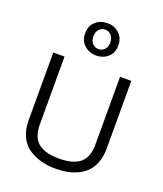

<svg xmlns="http://www.w3.org/2000/svg" viewBox="-143 -863 826 971"><g transform="rotate(20 270.0 -378.0)"><path d="M314 -681.6Q313.5 -706.1 300 -720Q286.6 -733.9 268.1 -733.9Q249.5 -733.9 236.1 -720Q222.7 -706.1 222.7 -681.2Q222.7 -656.7 236.3 -643.1Q250 -629.4 268.6 -629.4Q287.1 -629.4 300.5 -643.1Q314 -656.7 314 -681.6ZM269 -594.7Q232.4 -594.7 205.3 -617.9Q178.2 -641.1 178.2 -681.6Q178.2 -722.7 204.6 -745.6Q231 -768.6 267.6 -768.6Q303.7 -768.6 330.3 -745.4Q356.9 -722.2 356.9 -681.6Q356.9 -640.1 330.8 -617.4Q304.7 -594.7 269 -594.7ZM271 13.2Q229 13.2 193.1 3.7Q157.2 -5.9 126.5 -26.1Q95.7 -46.4 77.9 -83.5Q60.1 -120.6 60.1 -170.9V-535.2H120.6V-169.4Q120.6 -131.3 132.3 -105Q144 -78.6 166 -65.2Q188 -51.8 212.9 -46.4Q237.8 -41 271 -41Q303.7 -41 328.6 -46.6Q353.5 -52.2 375 -65.9Q396.5 -79.6 408 -105.7Q419.4 -131.8 419.4 -169.4V-535.2H480V-170.9Q480 -129.9 468.3 -97.7Q456.5 -65.4 437 -44.9Q417.5 -24.4 389.9 -11Q362.3 2.4 333.3 7.8Q304.2 13.2 271 13.2Z"/></g></svg>

Font: Oxygen Light
Style: Regular
Weight: 300
Designer: vernon adams
Foundry: Vernon Adams
Version: Version Release 0.2.3 webfont; ttfautohint (v0.93.3-1d66) -l